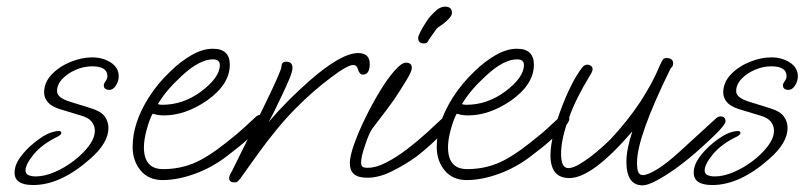

<svg xmlns="http://www.w3.org/2000/svg" viewBox="-20 -525 2426 579"><path d="M80 33Q24 33 24 -4Q24 -27 40.5 -50Q57 -73 80 -92Q103 -111 123 -121Q129 -124 139.5 -127Q150 -130 157 -130Q165 -130 165 -124Q165 -119 154 -113Q108 -91 82.5 -60.5Q57 -30 57 -11Q57 7 88 7Q114 7 144.5 -6Q175 -19 202.5 -40Q230 -61 248 -85Q266 -109 266 -131Q266 -146 256.5 -158Q247 -170 226 -176L160 -196Q135 -204 124 -217Q113 -230 113 -246Q113 -276 135.5 -300Q158 -324 192 -338Q226 -352 258 -352Q290 -352 314 -336.5Q338 -321 338 -295Q338 -280 329.5 -267Q321 -254 310 -254Q293 -254 293 -268Q293 -273 298.5 -280.5Q304 -288 304 -295Q304 -325 258 -325Q233 -325 208.5 -314.5Q184 -304 168 -287Q152 -270 152 -250Q152 -230 192 -218L256 -198Q285 -189 296 -173.5Q307 -158 307 -139Q307 -94 252 -46Q163 33 80 33Z M470 18Q428 18 404 -11Q380 -40 380 -82Q380 -154 428 -230Q441 -251 458 -271.5Q475 -292 495 -311Q525 -340 558 -359Q591 -378 622 -378Q673 -378 673 -330Q673 -270 603 -221Q538 -177 475 -177Q464 -177 455.5 -178.5Q447 -180 440 -182Q430 -163 422 -133Q414 -103 414 -81Q414 -15 472 -15Q519 -15 561 -31.5Q603 -48 661 -94Q697 -122 715 -139Q733 -156 754 -175Q760 -179 765 -179Q770 -179 775 -176Q780 -173 780 -167Q780 -156 760 -136Q743 -120 724 -102.5Q705 -85 664 -54Q620 -20 568 -1Q516 18 470 18ZM469 -209Q501 -209 530 -219Q559 -229 585 -248Q643 -291 643 -329Q643 -346 622 -346Q582 -346 529 -297Q503 -273 486.5 -253.5Q470 -234 456 -211Q462 -209 469 -209Z M687 25Q671 25 671 12Q671 6 674.5 0Q678 -6 680 -10L771 -194Q829 -312 829 -325Q829 -339 843 -339Q862 -339 862 -320Q862 -310 853 -288Q844 -266 830 -237Q806 -185 790 -157Q820 -192 851 -223Q882 -254 914 -282Q1009 -365 1060 -365Q1095 -365 1095 -332Q1095 -300 1074 -300Q1064 -300 1059 -317Q1056 -329 1045 -329Q1028 -329 979 -292Q925 -252 870.5 -197Q816 -142 755 -57L705 13Q701 18 697.5 21.5Q694 25 687 25Z M1258 -394Q1241 -394 1241 -411Q1241 -416 1248 -429.5Q1255 -443 1264 -457Q1273 -471 1278 -476Q1295 -495 1304.5 -500Q1314 -505 1322 -505Q1343 -505 1343 -486Q1343 -479 1334.5 -469.5Q1326 -460 1315 -452Q1299 -442 1295 -436L1273 -405Q1272 -401 1268.5 -397.5Q1265 -394 1258 -394ZM1088 11Q1060 11 1047.5 0Q1035 -11 1035 -33Q1035 -54 1048 -90.5Q1061 -127 1081.5 -169Q1102 -211 1125 -249Q1148 -287 1169.5 -311.5Q1191 -336 1204 -336Q1222 -336 1222 -320Q1222 -310 1205 -282Q1188 -254 1168 -224Q1160 -213 1146 -194Q1132 -175 1119 -158.5Q1106 -142 1102 -136Q1092 -121 1081 -87Q1069 -53 1069 -35Q1069 -27 1072.5 -23Q1076 -19 1089 -19Q1114 -19 1145 -35Q1176 -51 1208 -75.5Q1240 -100 1268.5 -126Q1297 -152 1317 -171Q1321 -175 1329 -175Q1344 -175 1344 -163Q1344 -152 1330 -138Q1303 -111 1280 -90Q1257 -69 1236 -53Q1203 -29 1163 -9Q1123 11 1088 11Z M1387 18Q1345 18 1321 -11Q1297 -40 1297 -82Q1297 -154 1345 -230Q1358 -251 1375 -271.5Q1392 -292 1412 -311Q1442 -340 1475 -359Q1508 -378 1539 -378Q1590 -378 1590 -330Q1590 -270 1520 -221Q1455 -177 1392 -177Q1381 -177 1372.5 -178.5Q1364 -180 1357 -182Q1347 -163 1339 -133Q1331 -103 1331 -81Q1331 -15 1389 -15Q1436 -15 1478 -31.5Q1520 -48 1578 -94Q1614 -122 1632 -139Q1650 -156 1671 -175Q1677 -179 1682 -179Q1687 -179 1692 -176Q1697 -173 1697 -167Q1697 -156 1677 -136Q1660 -120 1641 -102.5Q1622 -85 1581 -54Q1537 -20 1485 -1Q1433 18 1387 18ZM1386 -209Q1418 -209 1447 -219Q1476 -229 1502 -248Q1560 -291 1560 -329Q1560 -346 1539 -346Q1499 -346 1446 -297Q1420 -273 1403.5 -253.5Q1387 -234 1373 -211Q1379 -209 1386 -209Z M1918 34Q1869 34 1869 -37Q1869 -75 1887 -129Q1766 12 1697 12Q1640 12 1640 -57Q1640 -83 1648.5 -119.5Q1657 -156 1671.5 -195Q1686 -234 1703 -268Q1720 -302 1737 -323Q1743 -330 1752 -330Q1757 -330 1762 -326.5Q1767 -323 1767 -316Q1767 -310 1760 -299Q1715 -225 1696 -170Q1672 -107 1672 -61Q1672 -18 1694 -18Q1708 -18 1731 -32Q1754 -46 1778.5 -66.5Q1803 -87 1821 -105Q1871 -158 1911 -218Q1929 -246 1943.5 -272.5Q1958 -299 1970 -328Q1975 -339 1978.5 -344.5Q1982 -350 1989 -350Q2010 -350 2010 -334Q2010 -324 2003 -320Q1901 -113 1901 -35Q1901 -14 1905 -5.5Q1909 3 1919 3Q1933 3 1962.5 -15Q1992 -33 2032 -70L2137 -166Q2145 -174 2152 -174Q2168 -174 2168 -159Q2168 -146 2105 -89Q2078 -64 2057 -47Q2036 -30 2018 -17Q1984 7 1958 20.5Q1932 34 1918 34Z M2128 33Q2072 33 2072 -4Q2072 -27 2088.5 -50Q2105 -73 2128 -92Q2151 -111 2171 -121Q2177 -124 2187.5 -127Q2198 -130 2205 -130Q2213 -130 2213 -124Q2213 -119 2202 -113Q2156 -91 2130.5 -60.5Q2105 -30 2105 -11Q2105 7 2136 7Q2162 7 2192.5 -6Q2223 -19 2250.5 -40Q2278 -61 2296 -85Q2314 -109 2314 -131Q2314 -146 2304.5 -158Q2295 -170 2274 -176L2208 -196Q2183 -204 2172 -217Q2161 -230 2161 -246Q2161 -276 2183.5 -300Q2206 -324 2240 -338Q2274 -352 2306 -352Q2338 -352 2362 -336.5Q2386 -321 2386 -295Q2386 -280 2377.5 -267Q2369 -254 2358 -254Q2341 -254 2341 -268Q2341 -273 2346.5 -280.5Q2352 -288 2352 -295Q2352 -325 2306 -325Q2281 -325 2256.5 -314.5Q2232 -304 2216 -287Q2200 -270 2200 -250Q2200 -230 2240 -218L2304 -198Q2333 -189 2344 -173.5Q2355 -158 2355 -139Q2355 -94 2300 -46Q2211 33 2128 33Z"/></svg>

Font: Oooh Baby
Style: Regular
Weight: 400
Designer: Robert E. Leuschke
Foundry: Robert E. Leuschke
Version: Version 1.011; ttfautohint (v1.8.3)